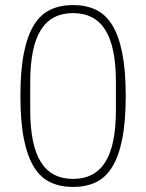

<svg xmlns="http://www.w3.org/2000/svg" viewBox="-20 -730 580 762"><path d="M270 12Q220 12 181 -6Q142 -24 115.5 -66Q89 -108 75 -177.5Q61 -247 61 -349Q61 -451 75 -520.5Q89 -590 115.5 -632Q142 -674 181 -692Q220 -710 270 -710Q320 -710 359 -692Q398 -674 424.5 -632Q451 -590 465 -520.5Q479 -451 479 -349Q479 -247 465 -177.5Q451 -108 424.5 -66Q398 -24 359 -6Q320 12 270 12ZM270 -20Q356 -20 398 -87Q440 -154 440 -293V-405Q440 -544 398 -611Q356 -678 270 -678Q184 -678 142 -611Q100 -544 100 -405V-293Q100 -154 142 -87Q184 -20 270 -20Z"/></svg>

Font: IBM Plex Sans Cond ExtLt
Style: Regular
Weight: 200
Width: 3
Designer: Mike Abbink, Paul van der Laan, Pieter van Rosmalen
Foundry: Bold Monday
Version: Version 1.3